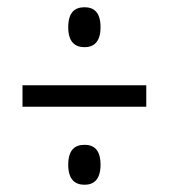

<svg xmlns="http://www.w3.org/2000/svg" viewBox="-20 -622 465 529"><path d="M213 -492C238 -492 257 -506 257 -547C257 -589 238 -602 213 -602C187 -602 168 -589 168 -547C168 -506 187 -492 213 -492ZM42 -328H383V-387H42ZM213 -113C238 -113 257 -127 257 -168C257 -210 238 -223 213 -223C187 -223 168 -210 168 -168C168 -127 187 -113 213 -113Z"/></svg>

Font: Noto Serif Ethiopic ExtraCondensed Medium
Style: Regular
Weight: 500
Width: 2
Designer: Monotype Design Team
Foundry: Monotype Imaging Inc.
Version: Version 2.102